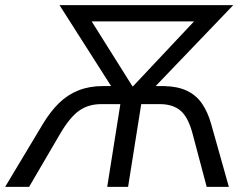

<svg xmlns="http://www.w3.org/2000/svg" viewBox="-45 -725 964 745"><path d="M-25 0 122 -245Q151 -293 184.5 -325.5Q218 -358 260 -374.5Q302 -391 354 -391H416L402 -366L186 -705H860L536 -367L529 -391H591Q644 -390 680 -373Q716 -356 738.5 -323.5Q761 -291 774 -245L843 0H757L702 -207Q685 -271 655 -296Q625 -321 575 -321H503L452 0H371L422 -321H348Q298 -321 262 -295.5Q226 -270 189 -207L68 0ZM469 -390H471L739 -675L740 -642H280L290 -675Z"/></svg>

Font: Nunito Sans 10pt SemiCondensed
Style: Italic
Weight: 400
Width: 4
Italic angle: -9°
Designer: Vernon Adams
Foundry: Vernon Adams
Version: Version 3.101;gftools[0.9.27]